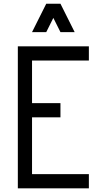

<svg xmlns="http://www.w3.org/2000/svg" viewBox="-20 -1036 587 1056"><path d="M78.1 0V-781.2H468.8V-703.1H156.2V-468.8H312.5V-390.6H156.2V-78.1H468.8V0ZM156.2 -859.4 234.4 -1015.6H312.5L390.6 -859.4H312.5L273.4 -937.5L234.4 -859.4Z"/></svg>

Font: Luculent
Style: Regular
Weight: 400
Monospace: yes
Designer: Andrew Kensler
Version: Version 1.0.0-845fa02f9341